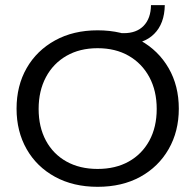

<svg xmlns="http://www.w3.org/2000/svg" viewBox="-20 -711 754 741"><path d="M356.7 10Q263 10 192.4 -28.6Q121.7 -67.2 82.8 -135.5Q43.9 -203.8 43.9 -291.6Q43.9 -380 82.8 -448Q121.7 -516 192.4 -555Q263 -594 356.7 -594Q451.3 -594 521.5 -555Q591.6 -516 630.8 -448Q670.1 -380 670.1 -291.6Q670.1 -203.8 630.8 -135.5Q591.6 -67.2 521.5 -28.6Q451.3 10 356.7 10ZM356.7 -59Q425.8 -59 476.8 -87.5Q527.9 -116 556.4 -168.2Q584.8 -220.5 584.8 -290.6Q584.8 -360.4 556.4 -413.3Q527.9 -466.2 476.8 -495.6Q425.8 -525 356.7 -525Q287.9 -525 236.7 -495.6Q185.5 -466.2 157.3 -413.3Q129.1 -360.4 129.1 -290.6Q129.1 -220.5 157.3 -168.2Q185.5 -116 236.7 -87.5Q287.9 -59 356.7 -59ZM447.1 -540.3V-583H458Q507 -583 534.5 -611.5Q562.1 -640.1 562.7 -691.1H616Q614.8 -619.6 574.8 -580Q534.9 -540.3 464.2 -540.3Z"/></svg>

Font: Rokkitt SemiBold
Style: Regular
Weight: 600
Designer: Vernon Adams
Foundry: Vernon Adams
Version: Version 3.103